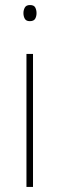

<svg xmlns="http://www.w3.org/2000/svg" viewBox="-20 -742 236 762"><path d="M99 -722Q115 -722 120 -712Q125 -702 125 -690Q125 -677 119.5 -667.5Q114 -658 98 -658Q84 -658 78.5 -667.5Q73 -677 73 -690Q73 -702 78.5 -712Q84 -722 99 -722ZM111 -528V0H85V-528Z"/></svg>

Font: Noto Sans Gurmukhi UI SemiCondensed Thin
Style: Regular
Weight: 100
Width: 4
Designer: Jelle Bosma - Monotype Design Team
Foundry: Monotype Imaging Inc.
Version: Version 2.004; ttfautohint (v1.8.4.7-5d5b)